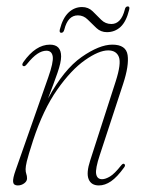

<svg xmlns="http://www.w3.org/2000/svg" viewBox="-20 -572 455 600"><path d="M52 -366Q47 -369 53 -378Q91.5 -432.5 136 -432.5Q171 -432.5 171 -395.5Q171 -377 159.5 -344Q148 -311 130 -264Q179.5 -355 235 -393.8Q290.5 -432.5 331 -432.5Q374 -432.5 378.8 -399.8Q383.5 -367 365 -310.5L292 -88Q277.5 -44.5 280.5 -28.2Q283.5 -12 299 -12Q309.5 -12 323.8 -20.5Q338 -29 358.5 -55Q364.5 -62.5 368.5 -59.5Q373 -55.5 368 -49Q346 -18.5 327 -5.5Q308 7.5 289 7.5Q265 7.5 257 -12Q249 -31.5 262 -71L341.5 -317.5Q359.5 -373.5 351.5 -394Q343.5 -414.5 318 -414.5Q289 -414.5 245.8 -384.2Q202.5 -354 158.8 -291.8Q115 -229.5 83.5 -133.5Q67.5 -84 63.8 -67.8Q60 -51.5 60 -43.5Q60 -34.5 62.2 -28.5Q64.5 -22.5 64.5 -14.5Q64.5 -5.5 55.5 1Q46.5 7.5 35.5 7.5Q22.5 7.5 21 -3.2Q19.5 -14 29 -40.5L130.5 -329.5Q147.5 -377.5 144.8 -395.5Q142 -413.5 125 -413.5Q111.5 -413.5 96.8 -403.8Q82 -394 64 -371.5Q57 -362.5 52 -366ZM314 -471.5Q295 -471.5 281.2 -484.5Q267.5 -497.5 254.2 -510.8Q241 -524 223.5 -524Q192 -524 181 -479.5Q178.5 -469.5 171.5 -469.5Q164.5 -469.5 167 -480Q176 -515.5 194.2 -532.8Q212.5 -550 236.5 -550Q256 -550 269.5 -536.8Q283 -523.5 296.2 -510.2Q309.5 -497 328 -497Q358.5 -497 370 -542Q372 -552 379.5 -552Q386.5 -552 383.5 -541Q374.5 -504.5 356.8 -488Q339 -471.5 314 -471.5Z"/></svg>

Font: Fraunces 144pt S050 Thin
Style: Italic
Weight: 100
Italic angle: -16°
Version: Version 1.000; ttfautohint (v1.8.3)